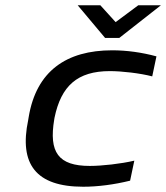

<svg xmlns="http://www.w3.org/2000/svg" viewBox="-20 -700 631 729"><path d="M89 -256 87 -244C52 -77 116 9 296 9C351 9 413 1 474 -14L490 -90C439 -78 367 -70 321 -70C201 -70 165 -122 186 -247L187 -253C212 -374 274 -430 397 -430C443 -430 512 -422 558 -410L574 -486C519 -501 461 -509 406 -509C232 -509 118 -430 89 -256ZM275 -680 379 -556H433L591 -680H505L419 -616L361 -680Z"/></svg>

Font: LT Wave
Style: Italic
Weight: 400
Designer: Daniel Lyons
Version: Version 2.5 (Glyphs App)